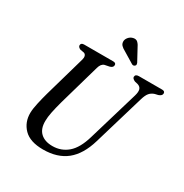

<svg xmlns="http://www.w3.org/2000/svg" viewBox="-202 -1055 1180 1228"><g transform="rotate(30 388.0 -440.5)"><path d="M513 -210 623 -580.5Q632 -611 626.8 -628.5Q621.5 -646 600 -652.5L578.5 -657.5Q556.5 -667 556.5 -680Q557 -700 583 -700H754.5Q775.5 -700 775.5 -683Q775.5 -666 750.5 -657.5L727 -652Q705 -645 691.2 -628.8Q677.5 -612.5 667.5 -578L557 -205.5Q524 -93.5 457.5 -40.2Q391 13 285.5 13Q189 13 143.2 -34Q97.5 -81 98.5 -150.5Q99 -180 109 -224.5Q119 -269 130 -308.5L216.5 -611.5Q221 -627 217.5 -638.8Q214 -650.5 203 -654.5L173.5 -660Q155 -668.5 155 -682Q155.5 -700 179 -700H392.5Q414.5 -700 414 -683.5Q414 -666 391 -659.5L356.5 -652.5Q333 -646 323.5 -611.5L237 -308.5Q222.5 -255.5 215 -218.2Q207.5 -181 207.5 -153.5Q206.5 -95.5 238 -65.8Q269.5 -36 326.5 -36Q391 -36 438.5 -76.8Q486 -117.5 513 -210ZM486.5 -849.5 531 -767.5Q533 -762 533.2 -756.8Q533.5 -751.5 528.5 -747Q519 -738 507 -744L425.5 -793.5Q406.5 -803.5 395.5 -815Q384.5 -826.5 385 -844.5Q385.5 -859.5 397.8 -874Q410 -888.5 429 -893Q450.5 -898 463.2 -885.2Q476 -872.5 486.5 -849.5Z"/></g></svg>

Font: Fraunces 72pt S050
Style: Italic
Weight: 400
Italic angle: -16°
Version: Version 1.000; ttfautohint (v1.8.3)